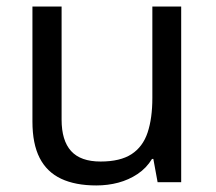

<svg xmlns="http://www.w3.org/2000/svg" viewBox="-20 -556 658 586"><path d="M533 -536V0H461L448 -71H444Q427 -43 400 -25Q373 -7 341 1.5Q309 10 274 10Q210 10 166.5 -10.5Q123 -31 101 -74Q79 -117 79 -185V-536H168V-191Q168 -127 197 -95Q226 -63 287 -63Q347 -63 381.5 -85.5Q416 -108 430.5 -151.5Q445 -195 445 -257V-536Z"/></svg>

Font: Noto Sans Armenian
Style: Regular
Weight: 400
Designer: Monotype Design Team
Foundry: Monotype Imaging Inc.
Version: Version 2.007